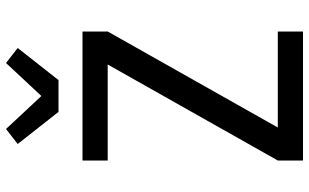

<svg xmlns="http://www.w3.org/2000/svg" viewBox="-215 -815 1030 640"><g transform="rotate(-90 300.0 -495.0)"><path d="M85 0V-84L405 -651H85V-735H515V-651L195 -84H515V0ZM247 -815 140 -951 190 -990 300 -872 410 -990 460 -951 353 -815Z"/></g></svg>

Font: Iosevka Fixed Medium Extended
Style: Regular
Weight: 500
Width: 7
Monospace: yes
Designer: Belleve Invis
Foundry: Belleve Invis
Version: Version 24.1.1; ttfautohint (v1.8.4)